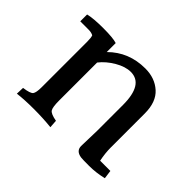

<svg xmlns="http://www.w3.org/2000/svg" viewBox="-89 -504 649 649"><g transform="rotate(45 235.5 -179.5)"><path d="M321.4 -222.4Q321.4 -320.4 261.2 -320.4Q235.7 -320.4 206.1 -303.1Q176.5 -285.7 158.2 -262.2V-80.6Q158.2 -49 164.3 -39.3Q170.4 -29.6 199 -24.5L201 4.1Q162.2 0 117.9 0Q73.5 0 40.8 4.1L41.8 -24.5Q72.4 -28.6 78.6 -36.7Q84.7 -44.9 84.7 -70.4V-288.8Q84.7 -306.1 81.6 -315.3Q73.5 -320.4 58.2 -320.4H19.4V-353.1Q43.9 -359.2 90.8 -359.2Q137.8 -359.2 156.1 -353.1V-310.2Q209.2 -363.3 287.8 -363.3Q333.7 -363.3 363.8 -336.2Q393.9 -309.2 393.9 -254.1V-91.8Q393.9 -65.3 400 -34.7H449L453.1 -4.1Q418.4 4.1 386.2 4.1Q354.1 4.1 346.9 3.1Q319.4 -1 319.4 -24.5L321.4 -99Z"/></g></svg>

Font: Suravaram
Style: Regular
Weight: 400
Designer: Purushoth Kumar Guthula
Foundry: SiliconAndhra, USA.
Version: Version 1.0.4; ttfautohint (v1.2.42-39fb)